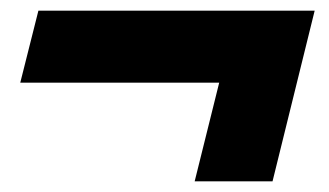

<svg xmlns="http://www.w3.org/2000/svg" viewBox="-20 -390 617 360"><path d="M491 -50H345L391 -235H18L52 -370H570Z"/></svg>

Font: TypoPRO Sinkin Sans
Style: 700 Bold Italic
Weight: 700
Italic angle: -112°
Designer: Keith Bates
Foundry: K-Type
Version: Sinkin Sans (version 1.0)  by Keith Bates   •   © 2014   www